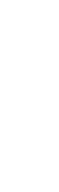

<svg xmlns="http://www.w3.org/2000/svg" viewBox="-20 -110 40 130"><path d="M0 -90.3V0V-90.3Z"/></svg>

Font: Amiri Quran
Style: Regular
Weight: 400
Designer: Khaled Hosny
Version: Version 000.105